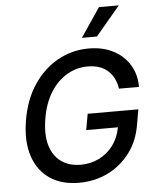

<svg xmlns="http://www.w3.org/2000/svg" viewBox="-63 -1016 874 1079"><g transform="rotate(-5 374.5 -477.0)"><path d="M608.3 -497.5Q598.7 -562.1 557 -599.6Q515.3 -637.1 442.8 -637.1Q381.4 -637.1 327.1 -605.6Q272.7 -574.2 234.2 -513.3Q195.7 -452.4 181.1 -364Q166.5 -275.6 184.8 -214.5Q203.1 -153.4 248 -121.8Q293 -90.2 356.9 -90.2Q413 -90.2 460.4 -113.3Q507.8 -136.4 540.1 -179.3Q572.4 -222.3 583.5 -281.6H404.5L420.8 -372.2H706.7L692.1 -289.4Q677.6 -197.4 627.3 -130.3Q577.1 -63.2 502.5 -26.6Q427.9 9.9 339.5 9.9Q241.1 9.9 174.5 -35.3Q108 -80.6 80.4 -164.4Q52.9 -248.2 71.7 -363.3Q90.6 -479.4 146.3 -563.2Q202.1 -647 283 -692.1Q364 -737.2 458.1 -737.2Q536.6 -737.2 595.7 -706.9Q654.8 -676.5 688 -622.5Q721.2 -568.5 721.2 -497.5ZM425.4 -800.1 536.2 -963.8H648.1L510.3 -800.1Z"/></g></svg>

Font: Inter UI Medium
Style: Italic
Weight: 500
Italic angle: 9.39999°
Designer: Rasmus Andersson
Foundry: rsms
Version: 3.2;8d6f07862